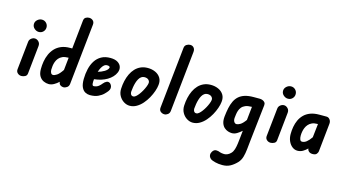

<svg xmlns="http://www.w3.org/2000/svg" viewBox="-139 -1577 4706 2612"><g transform="rotate(15 2214.0 -270.5)"><path d="M150.5 0Q120 0 97 -20.8Q74 -41.5 77.5 -75.5L119.5 -471Q122 -502 146 -521.5Q170 -541 197.5 -541Q227 -541 251.2 -516.5Q275.5 -492 271.5 -454L230 -57Q227 -26 201.5 -13Q176 0 150.5 0ZM224.5 -640Q190 -640 161.5 -665.2Q133 -690.5 133 -727Q133 -763 161.5 -788.2Q190 -813.5 224.5 -813.5Q261 -813.5 286 -788.2Q311 -763 311 -727Q311 -690.5 286 -665.2Q261 -640 224.5 -640Z M537.5 10Q501.5 10 465.8 -6Q430 -22 406.5 -59.5Q383 -97 383 -161.5Q383 -214.5 392.2 -268.5Q401.5 -322.5 423 -371.2Q444.5 -420 480.2 -458.2Q516 -496.5 568.8 -518.8Q621.5 -541 694 -541H723L765.5 -945.5Q769 -978 791 -991Q813 -1004 838 -1004Q870.5 -1004 892.8 -983.5Q915 -963 911 -926L820 -67.5Q816.5 -34.5 791.8 -17.2Q767 0 742 0Q719.5 0 700.2 -13.2Q681 -26.5 677 -55L676.5 -59.5Q646.5 -30.5 610 -10.2Q573.5 10 537.5 10ZM562.5 -125Q584 -125 616.2 -146.2Q648.5 -167.5 690 -229.5L708.5 -406H700.5Q653.5 -406 621.8 -391.5Q590 -377 570 -353Q550 -329 539.8 -300.2Q529.5 -271.5 525.8 -242.2Q522 -213 522 -188.5Q522 -164 532 -144.5Q542 -125 562.5 -125Z M1118 10Q1084.5 10 1052.8 -6.2Q1021 -22.5 1001 -64Q981 -105.5 981.5 -181Q982.5 -256 998.2 -323Q1014 -390 1047.2 -441.5Q1080.5 -493 1133.2 -522.2Q1186 -551.5 1261 -551Q1326.5 -550.5 1364.2 -526.2Q1402 -502 1412.8 -465Q1423.5 -428 1407 -387.5Q1392 -351.5 1364.2 -322Q1336.5 -292.5 1298.5 -270Q1260.5 -247.5 1214.5 -233.2Q1168.5 -219 1117 -213.5Q1116.5 -205.5 1115.8 -197.2Q1115 -189 1114.5 -182Q1114 -170 1114.8 -155.8Q1115.5 -141.5 1120.2 -131.5Q1125 -121.5 1135 -121.5Q1157 -121.5 1174.5 -128.2Q1192 -135 1205.8 -145.5Q1219.5 -156 1229.2 -167Q1239 -178 1245.5 -186Q1268 -214 1292 -224.2Q1316 -234.5 1340.5 -218.5Q1351.5 -209.5 1360.2 -193Q1369 -176.5 1368.2 -155Q1367.5 -133.5 1349.5 -109Q1334.5 -89 1306.2 -61Q1278 -33 1232.2 -11.5Q1186.5 10 1118 10ZM1140 -324Q1162.5 -330 1185.2 -339.5Q1208 -349 1228.2 -361Q1248.5 -373 1262.2 -387.2Q1276 -401.5 1280.5 -417.5Q1283.5 -429 1273.5 -436Q1263.5 -443 1241.5 -443Q1217.5 -443 1198.2 -426.5Q1179 -410 1164.5 -383Q1150 -356 1140 -324Z M1677.5 10Q1634.5 10 1594 -15.2Q1553.5 -40.5 1528.8 -84.8Q1504 -129 1507 -186Q1509.5 -242 1521.5 -295.5Q1533.5 -349 1555.5 -395.2Q1577.5 -441.5 1610.2 -476.5Q1643 -511.5 1686.8 -531.2Q1730.5 -551 1786.5 -551Q1845 -551 1893 -529.2Q1941 -507.5 1967 -465.8Q1993 -424 1985.5 -364Q1981.5 -324.5 1964.5 -275.2Q1947.5 -226 1919.8 -176Q1892 -126 1855 -83.8Q1818 -41.5 1773 -15.8Q1728 10 1677.5 10ZM1693 -125Q1710 -125 1729.8 -141.8Q1749.5 -158.5 1769.5 -185.5Q1789.5 -212.5 1806.5 -243.5Q1823.5 -274.5 1835 -303.8Q1846.5 -333 1849 -353.5Q1852.5 -379 1832.8 -398.8Q1813 -418.5 1775 -418.5Q1749 -418.5 1729.5 -404.2Q1710 -390 1696 -365.5Q1682 -341 1672.8 -310.2Q1663.5 -279.5 1658 -246.2Q1652.5 -213 1650 -182Q1649.5 -168 1653.5 -154.8Q1657.5 -141.5 1667.2 -133.2Q1677 -125 1693 -125Z M2163.5 0Q2136 0 2111.8 -18.5Q2087.5 -37 2091.5 -76.5L2183 -940.5Q2186.5 -973 2211.2 -988.5Q2236 -1004 2262 -1004Q2294.5 -1004 2313.5 -981Q2332.5 -958 2328.5 -921L2238.5 -67.5Q2235 -34.5 2211.8 -17.2Q2188.5 0 2163.5 0Z M2565.5 10Q2522.5 10 2482 -15.2Q2441.5 -40.5 2416.8 -84.8Q2392 -129 2395 -186Q2397.5 -242 2409.5 -295.5Q2421.5 -349 2443.5 -395.2Q2465.5 -441.5 2498.2 -476.5Q2531 -511.5 2574.8 -531.2Q2618.5 -551 2674.5 -551Q2733 -551 2781 -529.2Q2829 -507.5 2855 -465.8Q2881 -424 2873.5 -364Q2869.5 -324.5 2852.5 -275.2Q2835.5 -226 2807.8 -176Q2780 -126 2743 -83.8Q2706 -41.5 2661 -15.8Q2616 10 2565.5 10ZM2581 -125Q2598 -125 2617.8 -141.8Q2637.5 -158.5 2657.5 -185.5Q2677.5 -212.5 2694.5 -243.5Q2711.5 -274.5 2723 -303.8Q2734.5 -333 2737 -353.5Q2740.5 -379 2720.8 -398.8Q2701 -418.5 2663 -418.5Q2637 -418.5 2617.5 -404.2Q2598 -390 2584 -365.5Q2570 -341 2560.8 -310.2Q2551.5 -279.5 2546 -246.2Q2540.5 -213 2538 -182Q2537.5 -168 2541.5 -154.8Q2545.5 -141.5 2555.2 -133.2Q2565 -125 2581 -125Z M2964.5 -186Q2971.5 -251 2983.2 -306Q2995 -361 3015.8 -404.5Q3036.5 -448 3070.5 -478.5Q3104.5 -509 3155.2 -525Q3206 -541 3278 -541H3364Q3385 -541 3404.8 -533.2Q3424.5 -525.5 3436.5 -510Q3448.5 -494.5 3446 -471L3388.5 43Q3381.5 108 3375.5 168Q3369.5 228 3354.8 278.8Q3340 329.5 3305.5 366.5Q3262.5 411.5 3215 437.2Q3167.5 463 3104 463Q3048 463 3003.5 451.5Q2959 440 2942.5 429Q2930.5 421 2920 406.5Q2909.5 392 2908 371.5Q2906.5 351 2920.5 326.5Q2942 291 2972.8 290.5Q3003.5 290 3031 303Q3039 306 3056.5 309Q3074 312 3089.5 312Q3114 312 3137.8 301.2Q3161.5 290.5 3182 269Q3205 245.5 3216.5 208.2Q3228 171 3233.8 125.2Q3239.5 79.5 3244.5 31L3254 -60Q3223.5 -32.5 3189 -11.2Q3154.5 10 3118 10Q3092 10 3063 0.8Q3034 -8.5 3009.2 -30.5Q2984.5 -52.5 2971.5 -90.5Q2958.5 -128.5 2964.5 -186ZM3101 -200.5Q3098.5 -167 3112 -146Q3125.5 -125 3147 -125Q3167.5 -125 3198.8 -143Q3230 -161 3270 -216.5L3290 -406H3284.5Q3232 -406 3198.5 -391.8Q3165 -377.5 3146.2 -354Q3127.5 -330.5 3118.8 -303Q3110 -275.5 3106.8 -248.5Q3103.5 -221.5 3101 -200.5Z M3659.5 0Q3629 0 3606 -20.8Q3583 -41.5 3586.5 -75.5L3628.5 -471Q3631 -502 3655 -521.5Q3679 -541 3706.5 -541Q3736 -541 3760.2 -516.5Q3784.5 -492 3780.5 -454L3739 -57Q3736 -26 3710.5 -13Q3685 0 3659.5 0ZM3733.5 -640Q3699 -640 3670.5 -665.2Q3642 -690.5 3642 -727Q3642 -763 3670.5 -788.2Q3699 -813.5 3733.5 -813.5Q3770 -813.5 3795 -788.2Q3820 -763 3820 -727Q3820 -690.5 3795 -665.2Q3770 -640 3733.5 -640Z M4041 10Q4001 10 3967.5 -15.8Q3934 -41.5 3914 -85.8Q3894 -130 3894 -186Q3894 -237 3903 -288Q3912 -339 3933 -384.5Q3954 -430 3989.2 -465.2Q4024.5 -500.5 4077.2 -520.8Q4130 -541 4202.5 -541H4304Q4333.5 -541 4352.5 -515.8Q4371.5 -490.5 4367.5 -455L4326 -57Q4324 -40 4308.5 -20Q4293 0 4252 0Q4218.5 0 4199.2 -17.2Q4180 -34.5 4178.5 -57.5V-58.5Q4151.5 -31 4117 -10.5Q4082.5 10 4041 10ZM4071 -125Q4102 -125 4132.5 -148.8Q4163 -172.5 4196.5 -221L4218 -412.5H4207.5Q4165 -412.5 4134.8 -398.8Q4104.5 -385 4084.5 -362.2Q4064.5 -339.5 4053 -311.5Q4041.5 -283.5 4036.8 -254.8Q4032 -226 4032 -200.5Q4032 -167 4040.8 -146Q4049.5 -125 4071 -125Z"/></g></svg>

Font: Edu NSW ACT Hand
Style: Regular
Weight: 400
Designer: Tina and Corey Anderson, Eben Sorkin, Mirko Velimirovic
Foundry: Sorkin Type Co.
Version: Version 2.000